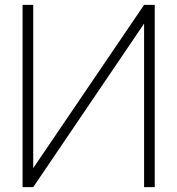

<svg xmlns="http://www.w3.org/2000/svg" viewBox="-20 -770 730 790"><path d="M572.9 -750 116.7 -78.1V-750H72.9V0H116.7L572.9 -672.9V0H616.7V-750Z"/></svg>

Font: Manrope Thin
Style: Regular
Weight: 100
Width: 4
Designer: Michael Sharanda
Foundry: Michael Sharanda
Version: Version 2.000;PS 002.000;hotconv 1.0.88;makeotf.lib2.5.64775